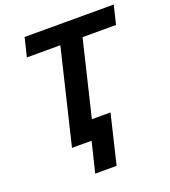

<svg xmlns="http://www.w3.org/2000/svg" viewBox="-156 -807 980 1105"><g transform="rotate(-20 334.5 -254.0)"><path d="M236 185 281 0H161L300 -578H95L123 -693H669L641 -578H436L325 -116H439L367 185Z"/></g></svg>

Font: Ubuntu Sans
Style: Bold Italic
Weight: 700
Italic angle: -13.5°
Designer: Dalton Maag Ltd
Foundry: Dalton Maag Ltd
Version: Version 1.006